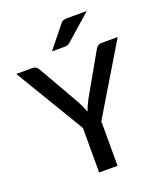

<svg xmlns="http://www.w3.org/2000/svg" viewBox="-168 -1035 972 1143"><g transform="rotate(-20 318.0 -464.0)"><path d="M376.5 -282V0H260V-282L-3 -720H99.5Q115 -720 124 -712.5Q133 -705 139 -693.5L286.5 -435.5Q296.5 -416 304.8 -398.5Q313 -381 319.5 -364Q325 -381.5 333 -398.8Q341 -416 351 -435.5L497.5 -693.5Q502.5 -703.5 512 -711.8Q521.5 -720 536.5 -720H639.5ZM519.5 -928.5 357 -785.5Q348 -777.5 340 -775.5Q332 -773.5 320 -773.5H242.5L352.5 -910Q357 -916.5 361.5 -920Q366 -923.5 371.5 -925.5Q377 -927.5 383.8 -928Q390.5 -928.5 399.5 -928.5Z"/></g></svg>

Font: Lato SemiBold
Style: Regular
Weight: 600
Designer: Lukasz Dziedzic with Adam Twardoch and Botio Nikoltchev
Foundry: tyPoland Lukasz Dziedzic
Version: Version 2.015; 2015-08-06; http://www.latofonts.com/